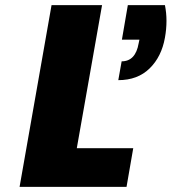

<svg xmlns="http://www.w3.org/2000/svg" viewBox="-20 -725 666 745"><path d="M278 -150H497L471 0H56L180 -705H376ZM620 -705Q626 -675 626 -644Q626 -612 620 -579Q607 -505 560.5 -459.5Q514 -414 439 -414L452 -487Q506 -487 518 -557L521 -571H453L476 -705Z"/></svg>

Font: Fz Poppins ExtBd
Style: Italic
Weight: 800
Italic angle: -10°
Designer: Ninad Kale (Devanagari), Jonny Pinhorn (Latin)
Foundry: Indian Type Foundry
Version: Vit hóa bi Vntype.Com & FontZin.Com